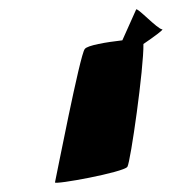

<svg xmlns="http://www.w3.org/2000/svg" viewBox="-20 -722 375 419"><path d="M100 -324C98 -318 250 -346 258 -358C265 -369 294 -574 293 -626C318 -643 338 -658 334 -658C324 -658 278 -708 277 -701L247 -634C212 -630 170 -623 165 -615C155 -605 102 -332 100 -324Z"/></svg>

Font: Ampere
Style: SCSuExtIta
Weight: 400
Version: Version 1